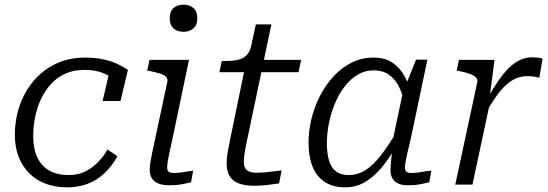

<svg xmlns="http://www.w3.org/2000/svg" viewBox="-20 -795 2360 827"><path d="M276 -41Q318 -41 349.5 -57.5Q381 -74 404.5 -99Q428 -124 443 -151L486 -122Q462 -79 429.5 -48.5Q397 -18 357 -3Q317 12 270 12Q220 12 178.5 -3Q137 -18 107 -47.5Q77 -77 60.5 -119Q44 -161 44 -214Q44 -281 65 -341Q86 -401 125.5 -447.5Q165 -494 221 -520.5Q277 -547 347 -547Q393 -547 429 -538.5Q465 -530 490 -517.5Q515 -505 531 -494L499 -360H422L451 -485Q463 -482 471 -476Q479 -470 483 -462Q487 -454 488 -446.5Q489 -439 487 -432Q476 -449 456.5 -463Q437 -477 408.5 -485.5Q380 -494 343 -494Q298 -494 262 -478Q226 -462 200 -433.5Q174 -405 157 -369Q140 -333 131.5 -291.5Q123 -250 123 -208Q123 -154 141 -116.5Q159 -79 193 -60Q227 -41 276 -41Z M625 -62Q625 -77 627.5 -94Q630 -111 635.5 -137.5Q641 -164 650 -205L701 -444Q703 -457 694.5 -465Q686 -473 668 -478.5Q650 -484 625 -489L614 -491L624 -537H794L722 -193Q714 -159 709 -135Q704 -111 702 -96.5Q700 -82 700 -73Q700 -61 706.5 -55.5Q713 -50 727 -50Q743 -50 758.5 -52Q774 -54 788 -56.5Q802 -59 812 -60L803 -10Q790 -7 774.5 -3.5Q759 0 742 1.5Q725 3 707 3Q683 3 664 -4Q645 -11 635 -26Q625 -41 625 -62ZM711 -717Q711 -746 727.5 -760.5Q744 -775 771 -775Q796 -775 813 -760.5Q830 -746 830 -717Q830 -687 813 -672.5Q796 -658 771 -658Q744 -658 727.5 -672.5Q711 -687 711 -717Z M1074 5Q1035 5 1008.5 -5Q982 -15 969 -36.5Q956 -58 956 -92Q956 -113 961 -141Q966 -169 972 -198L1039 -523L1082 -537H1277L1266 -484H925L935 -532H945Q978 -532 1001.5 -536.5Q1025 -541 1040.5 -555.5Q1056 -570 1062 -598L1082 -690H1149L1041 -176Q1038 -162 1035.5 -147.5Q1033 -133 1031.5 -120.5Q1030 -108 1030 -99Q1030 -73 1043.5 -62Q1057 -51 1084 -51Q1102 -51 1123.5 -53Q1145 -55 1164 -57.5Q1183 -60 1193 -61L1182 -5Q1162 -2 1133.5 1.5Q1105 5 1074 5Z M1754 -376 1725 -337Q1716 -386 1699 -420.5Q1682 -455 1655 -473.5Q1628 -492 1589 -492Q1552 -492 1521 -473.5Q1490 -455 1465 -423Q1440 -391 1423 -350Q1406 -309 1397 -265Q1388 -221 1388 -178Q1388 -135 1397 -104Q1406 -73 1427 -57Q1448 -41 1481 -41Q1522 -41 1555.5 -63Q1589 -85 1621.5 -127Q1654 -169 1690 -230L1705 -200Q1673 -137 1636.5 -89Q1600 -41 1558.5 -14.5Q1517 12 1467 12Q1414 12 1378.5 -11.5Q1343 -35 1326 -78Q1309 -121 1309 -181Q1309 -231 1321.5 -283Q1334 -335 1358.5 -382.5Q1383 -430 1417.5 -467Q1452 -504 1495 -525.5Q1538 -547 1589 -547Q1638 -547 1671 -524.5Q1704 -502 1724.5 -463.5Q1745 -425 1754 -376ZM1821 -538 1750 -201Q1741 -163 1735 -137Q1729 -111 1726.5 -95.5Q1724 -80 1724 -73Q1724 -61 1730.5 -55.5Q1737 -50 1751 -50Q1775 -50 1798 -54.5Q1821 -59 1838 -60L1829 -10Q1816 -7 1800.5 -3.5Q1785 0 1769 1.5Q1753 3 1735 3Q1713 3 1696.5 -4Q1680 -11 1671 -25.5Q1662 -40 1662 -62Q1662 -74 1664.5 -102.5Q1667 -131 1672 -165L1666 -163L1717 -406L1722 -413L1772 -538Z M1941 0H2015L2095 -374L2089 -375L2110 -537H1957L1947 -491L1958 -489Q1983 -484 2001.5 -477.5Q2020 -471 2029 -462.5Q2038 -454 2036 -442ZM2317 -542Q2314 -544 2301.5 -546Q2289 -548 2273 -548Q2240 -548 2212.5 -533Q2185 -518 2160 -490Q2135 -462 2110 -422Q2085 -382 2056 -331L2072 -308Q2095 -348 2116 -378Q2137 -408 2158 -427.5Q2179 -447 2202 -457Q2225 -467 2252 -467Q2267 -467 2279.5 -465Q2292 -463 2303 -460Z"/></svg>

Font: Roboto Serif Light
Style: Italic
Weight: 300
Italic angle: -10°
Version: Version 1.007